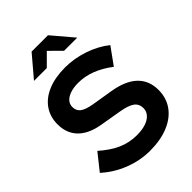

<svg xmlns="http://www.w3.org/2000/svg" viewBox="-265 -1035 1160 1160"><g transform="rotate(-45 315.5 -455.0)"><path d="M312.6 10Q228.2 10 147.1 -21.7Q66.1 -53.4 3.1 -110.7L86.3 -215.2Q147.5 -161.5 203.6 -137.1Q259.7 -112.8 322.7 -112.8Q367 -112.8 399.1 -123.5Q431.3 -134.2 448.8 -154.3Q466.4 -174.3 466.4 -200.7Q466.4 -236.8 440 -256.5Q413.6 -276.2 351.2 -286.7L212.3 -310.5Q122.7 -326.1 76.1 -374.1Q29.6 -422.1 29.6 -498.3Q29.6 -563.4 63.1 -611Q96.6 -658.6 158.5 -684.1Q220.4 -709.7 304.9 -709.7Q381.8 -709.7 458.6 -683.9Q535.5 -658.1 593.8 -611.7L516.1 -503.8Q406.2 -587.9 295.5 -587.9Q256.2 -587.9 227.1 -578.1Q198.1 -568.4 182.4 -550.9Q166.8 -533.4 166.8 -509.3Q166.8 -476.7 190.1 -459.3Q213.5 -441.9 266.6 -432.8L398.8 -411Q503.8 -394.2 556.1 -344.7Q608.5 -295.3 608.5 -214Q608.5 -145.9 572.3 -95.5Q536.2 -45.1 469.6 -17.6Q403 10 312.6 10ZM371.9 -784.8 297.9 -858.4 224.2 -784.8H114.8L229.6 -920.1H369.6L484.4 -784.8Z"/></g></svg>

Font: Red Hat Display
Style: Regular
Weight: 300
Designer: Pentagram, MCKL
Foundry: Pentagram, MCKL
Version: Version 1.023